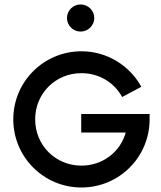

<svg xmlns="http://www.w3.org/2000/svg" viewBox="-20 -833 724 861"><path d="M341.3 -691.4C375 -691.4 402.8 -718.8 402.8 -752C402.8 -786.1 375 -813 341.3 -813C308.1 -813 280.3 -786.1 280.3 -752C280.3 -718.8 308.1 -691.4 341.3 -691.4ZM344.2 -321.8V-238.8H543.9C519.5 -151.9 440.9 -90.3 345.2 -90.3C229 -90.3 137.7 -181.2 137.7 -297.9C137.7 -414.1 229 -504.9 345.2 -504.9C425.3 -504.9 492.7 -462.4 527.8 -397.9L613.8 -443.8C561.5 -538.6 460.9 -603 345.2 -603C176.3 -603 39.6 -466.8 39.6 -297.9C39.6 -128.4 176.3 7.8 345.2 7.8C514.2 7.8 650.9 -128.4 650.9 -297.9V-321.8Z"/></svg>

Font: Now SemiBold
Style: Regular
Weight: 600
Designer: Alfredo Marco Pradil
Foundry: Alfredo Marco Pradil
Version: Version 1.200;hotconv 1.0.109;makeotfexe 2.5.65596